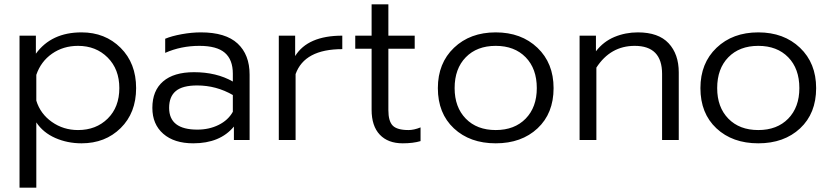

<svg xmlns="http://www.w3.org/2000/svg" viewBox="-20 -644 3823 883"><path d="M69.8 219.2V-480H145V-397Q216.3 -495.1 355 -495.1Q463.4 -495.1 534.7 -424.1Q606 -353 606 -238.8Q606 -125 534.9 -54.9Q463.9 15.1 355 15.1Q290 15.1 234.1 -9.5Q178.2 -34.2 147 -81.1V219.2ZM338.9 -45.9Q421.9 -45.9 475.3 -98.6Q528.8 -151.4 528.8 -238.8Q528.8 -325.7 475.1 -379.4Q421.4 -433.1 338.9 -433.1Q271 -433.1 219.5 -397.2Q168 -361.3 147 -299.8V-181.2Q165.5 -120.6 218.5 -83.3Q271.5 -45.9 338.9 -45.9Z M868.7 15.1Q781.2 15.1 731 -28.6Q680.7 -72.3 680.7 -147.9Q680.7 -227.1 730 -269.5Q779.3 -312 872.1 -312Q975.6 -312 1050.8 -269V-305.2Q1050.8 -369.6 1013.9 -401.4Q977.1 -433.1 897 -433.1Q812.5 -433.1 739.7 -400.9V-465.8Q770 -478.5 815.9 -486.8Q861.8 -495.1 903.8 -495.1Q1017.6 -495.1 1072.8 -443.8Q1127.9 -392.6 1127.9 -300.8V0H1055.7V-62Q992.2 15.1 868.7 15.1ZM887.7 -47.9Q941.9 -47.9 985.6 -69.6Q1029.3 -91.3 1050.8 -129.9V-207Q974.6 -251 886.7 -251Q819.3 -251 788.6 -225.3Q757.8 -199.7 757.8 -147.9Q757.8 -47.9 887.7 -47.9Z M1262.2 0V-480H1337.4V-386.2Q1395.5 -480 1554.2 -480V-418Q1380.4 -418 1339.4 -303.2V0Z M1832 15.1Q1764.2 15.1 1726.6 -24.7Q1689 -64.5 1689 -139.2V-419.9H1613.8V-480H1689V-624H1766.1V-480H1887.2V-419.9H1766.1V-137.2Q1766.1 -86.9 1786.1 -66.4Q1806.2 -45.9 1858.9 -45.9Q1883.8 -45.9 1914.1 -58.1V4.9Q1879.9 15.1 1832 15.1Z M1993.7 -238.8Q1993.7 -353.5 2067.9 -424.3Q2142.1 -495.1 2259.8 -495.1Q2377.4 -495.1 2451.7 -424.3Q2525.9 -353.5 2525.9 -238.8Q2525.9 -122.6 2452.1 -53.7Q2378.4 15.1 2259.8 15.1Q2141.1 15.1 2067.4 -53.7Q1993.7 -122.6 1993.7 -238.8ZM2448.7 -238.8Q2448.7 -328.1 2397.5 -380.6Q2346.2 -433.1 2259.8 -433.1Q2173.3 -433.1 2122.1 -380.6Q2070.8 -328.1 2070.8 -238.8Q2070.8 -150.9 2122.1 -98.4Q2173.3 -45.9 2259.8 -45.9Q2346.2 -45.9 2397.5 -98.4Q2448.7 -150.9 2448.7 -238.8Z M2645.5 0V-480H2720.7V-408.2Q2755.4 -453.1 2805.9 -474.1Q2856.4 -495.1 2913.6 -495.1Q3008.3 -495.1 3054.9 -445.1Q3101.6 -395 3101.6 -311V0H3024.9V-304.2Q3024.9 -433.1 2898.9 -433.1Q2787.6 -433.1 2722.7 -333V0Z M3201.2 -238.8Q3201.2 -353.5 3275.4 -424.3Q3349.6 -495.1 3467.3 -495.1Q3585 -495.1 3659.2 -424.3Q3733.4 -353.5 3733.4 -238.8Q3733.4 -122.6 3659.7 -53.7Q3585.9 15.1 3467.3 15.1Q3348.6 15.1 3274.9 -53.7Q3201.2 -122.6 3201.2 -238.8ZM3656.2 -238.8Q3656.2 -328.1 3605 -380.6Q3553.7 -433.1 3467.3 -433.1Q3380.9 -433.1 3329.6 -380.6Q3278.3 -328.1 3278.3 -238.8Q3278.3 -150.9 3329.6 -98.4Q3380.9 -45.9 3467.3 -45.9Q3553.7 -45.9 3605 -98.4Q3656.2 -150.9 3656.2 -238.8Z"/></svg>

Font: Prompt Light
Style: Regular
Weight: 300
Designer: Katatrad Team
Foundry: CadsonDemak
Version: Version 1.000;PS 001.000;hotconv 1.0.88;makeotf.lib2.5.64775